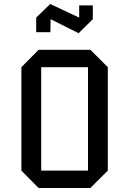

<svg xmlns="http://www.w3.org/2000/svg" viewBox="-20 -940 644 960"><path d="M519 -87 432 0H173L87 -87V-604L173 -691H432L519 -604ZM420 -87V-604H186V-87ZM444 -844 373 -774 233 -844 232 -779H161V-852L231 -920L376 -852V-913H444Z"/></svg>

Font: Iceberg
Style: Regular
Weight: 400
Designer: Victor Kharyk
Foundry: Cyreal (www.cyreal.org)
Version: Version 1.002